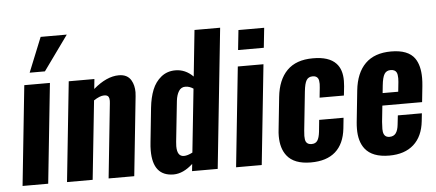

<svg xmlns="http://www.w3.org/2000/svg" viewBox="-54 -972 2515 1107"><g transform="rotate(-5 1203.0 -418.5)"><path d="M132.8 -647 213.9 -847.2H365.2L221.2 -647ZM35.2 0 95.7 -578.1H244.1L183.6 0Z M292.5 0 353 -578.1H501.5L495.6 -521Q572.8 -587.4 643.6 -587.4Q693.4 -587.4 714.4 -550.8Q731 -522 731 -481.9Q731 -470.7 729.5 -458.5L681.6 0H533.2L578.1 -430.7Q579.1 -438.5 579.1 -445.3Q579.1 -460 574.7 -467.8Q568.4 -479.5 547.9 -479Q524.4 -479 488.8 -455.6L440.9 0Z M909.2 9.8Q789.1 9.8 789.1 -138.7Q789.1 -161.1 792 -187L812.5 -384.8Q818.8 -443.8 836.4 -487.8Q854 -531.7 888.4 -559.6Q922.9 -587.4 970.7 -587.4Q1028.3 -587.4 1073.2 -542.5L1101.1 -809.6H1249.5L1164.6 0H1016.1L1020.5 -41.5Q965.3 9.3 909.2 9.8ZM977.5 -91.3Q998.5 -91.3 1027.3 -106.4L1065.9 -473.1Q1043.5 -488.3 1019.5 -488.3Q995.1 -488.3 981.7 -466.8Q968.3 -445.3 964.4 -411.6L939.5 -176.3Q938 -162.6 938 -150.9Q938 -91.3 977.5 -91.3Z M1271 0 1331.5 -578.1H1480L1419.4 0ZM1341.3 -672.4 1353.5 -787.1H1502.4L1490.2 -672.4Z M1703.6 9.8Q1606.4 9.8 1564.9 -43.9Q1531.7 -86.4 1531.7 -157.7Q1531.7 -176.3 1534.2 -196.3L1553.7 -382.3Q1564 -481 1616.7 -534.2Q1669.4 -587.4 1766.1 -587.4Q1859.4 -587.9 1900.4 -543.9Q1934.1 -508.3 1933.6 -442.4Q1933.6 -427.7 1932.1 -411.1L1926.3 -357.9H1785.6L1791.5 -414.6Q1793 -427.2 1793 -437Q1793 -458.5 1787.1 -468.8Q1778.8 -483.9 1756.3 -483.9Q1731.9 -483.9 1720.5 -465.6Q1709 -447.3 1704.1 -399.9L1680.7 -176.3Q1678.7 -158.7 1678.7 -145.5Q1678.7 -123 1684.1 -112.3Q1692.4 -95.7 1715.8 -95.5Q1739.3 -95.2 1750.2 -111.3Q1761.2 -127.4 1765.1 -162.1L1772 -230.5H1913.1L1906.7 -168.9Q1897 -80.6 1845.9 -35.4Q1794.9 9.8 1703.6 9.8Z M2157.2 9.8Q2059.6 9.8 2017.6 -43.5Q1983.9 -86.4 1984.4 -159.7Q1984.4 -177.7 1986.3 -197.3L2005.4 -380.4Q2016.1 -481.4 2069.6 -534.4Q2123 -587.4 2219.2 -587.4Q2317.9 -587.4 2355.5 -533.7Q2384.3 -492.2 2384.3 -419.9Q2384.3 -398.4 2381.8 -373.5L2372.1 -280.8H2142.1L2132.3 -187.5Q2130.4 -164.1 2130.4 -145.5Q2130.9 -143.1 2130.9 -141.1Q2130.9 -121.1 2139.9 -109.4Q2148.9 -97.7 2168 -97.7Q2191.9 -97.7 2204.3 -114.3Q2216.8 -130.9 2220.2 -164.6L2226.1 -216.8H2365.2L2360.4 -171.9Q2351.1 -84 2298.8 -37.1Q2246.6 9.8 2157.2 9.8ZM2149.9 -352.5H2240.2L2246.1 -409.2Q2247.1 -420.9 2247.1 -430.2Q2247.1 -452.1 2241.2 -463.9Q2232.4 -480.5 2207.8 -480.7Q2183.1 -481 2171.1 -461.9Q2159.2 -442.9 2154.3 -395Z"/></g></svg>

Font: Oswald
Style: Demi-Bold
Weight: 600
Designer: Vernon Adams
Foundry: Vernon Adams
Version: 3.0; ttfautohint (v0.94.23-7a4d-dirty) -l 8 -r 50 -G 200 -x 